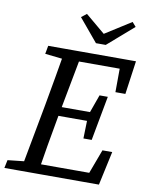

<svg xmlns="http://www.w3.org/2000/svg" viewBox="-94 -938 781 1006"><g transform="rotate(10 296.5 -435.0)"><path d="M0 0 9 -43 129 -56H136L128 0ZM86 0 153 -360Q167 -437 180.5 -515Q194 -593 207 -670H298L230 -310Q216 -233 202.5 -155Q189 -77 177 0ZM107 -626 115 -670H248L239 -613H226ZM133 0 141 -52H483L424 -3L490 -180H542L503 0ZM191 -318 199 -366H423L416 -318ZM244 -617 253 -670H582L557 -492H504L505 -664L537 -617ZM381 -224 384 -334 387 -355 425 -461H469L425 -224ZM286 -870 416 -761H357L529 -870L549 -847L411 -727H359L258 -848Z"/></g></svg>

Font: Source Serif 4 18pt
Style: Italic
Weight: 400
Italic angle: -12°
Designer: Frank Grießhammer
Foundry: Adobe Systems Incorporated
Version: Version 4.004;hotconv 1.0.116;makeotfexe 2.5.65601